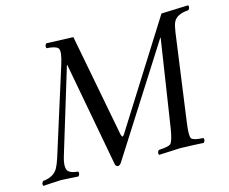

<svg xmlns="http://www.w3.org/2000/svg" viewBox="-94 -781 1096 918"><g transform="rotate(-15 454.0 -322.0)"><path d="M672.9 -103 738.8 -534.2H736.8L399.4 -4.9Q391.1 5.9 383.3 5.9Q373.5 4.4 370.6 -4.9L273.9 -523.9H272L146 -109.9Q127.9 -50.8 145.5 -33.2Q159.7 -20.5 192.4 -18.1Q198.2 -6.3 187.5 4.9Q173.8 4.4 146.5 2.4Q115.2 0 102.5 0Q89.4 0 56.2 2.4Q26.9 4.4 13.7 4.9Q7.8 -6.8 18.6 -18.1Q71.8 -22.5 92.8 -59.6Q102.5 -77.1 112.3 -107.9L246.6 -533.2Q266.1 -595.2 254.9 -610.8Q243.2 -624.5 198.7 -627Q192.9 -638.7 203.6 -649.9L336.4 -645L433.6 -137.2Q437.5 -125.5 439.9 -125Q444.3 -125 451.2 -135.3Q452.6 -137.2 452.6 -138.2L772.5 -645L905.8 -649.9Q911.6 -638.2 900.9 -627Q840.8 -623.5 825.2 -588.4Q818.4 -572.3 814 -542L754.4 -107.9Q745.6 -44.4 754.4 -32.2Q764.6 -20 812.5 -18.1Q818.4 -6.3 807.6 4.9Q793.9 4.4 759.3 2.4Q710.9 0 694.3 0Q682.1 0 650.9 2Q610.8 4.4 586.4 4.9Q580.6 -6.8 591.3 -18.1Q640.1 -20.5 650.9 -30.3Q663.6 -43.5 672.9 -103Z"/></g></svg>

Font: Linux Libertine Display Slanted O
Style: Slanted
Weight: 400
Designer: Philipp H. Poll
Foundry: Philipp H. Poll
Version: Version 5.0.9